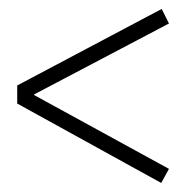

<svg xmlns="http://www.w3.org/2000/svg" viewBox="-20 -531 432 425"><path d="M336.9 -126 18.1 -301.8V-341.8L337.9 -511.2L354 -479L55.2 -321.8V-320.8L354 -157.2Z"/></svg>

Font: RawengulkSans
Style: Regular
Weight: 500
Designer: gluk (gluksza@wp.pl)
Foundry: gluk (gluksza@wp.pl)
Version: Version 0.94